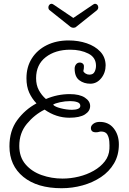

<svg xmlns="http://www.w3.org/2000/svg" viewBox="-20 -970 681 1016"><path d="M253 -950Q257 -950 263 -946L368 -875L473 -946Q479 -950 483 -950Q490 -950 495 -944.5Q500 -939 500 -931Q500 -922 492 -915L383 -828Q378 -823 368 -823Q360 -823 353 -828L244 -915Q236 -920 236 -931Q236 -939 241 -944.5Q246 -950 253 -950ZM306 26Q177 26 103.5 -34Q30 -94 30 -196Q30 -278 71 -334Q112 -390 173 -423Q149 -448 134.5 -480Q120 -512 120 -556Q120 -616 148.5 -661Q177 -706 227.5 -731Q278 -756 343 -756Q395 -756 439 -741Q483 -726 510.5 -697Q538 -668 539 -625Q539 -585 515.5 -556Q492 -527 458 -527Q424 -527 399.5 -545.5Q375 -564 375 -607Q375 -620 382.5 -629.5Q390 -639 402 -639Q412 -639 418.5 -633Q425 -627 424 -617Q424 -607 422.5 -601.5Q421 -596 421 -594Q423 -587 432.5 -581Q442 -575 453 -575Q473 -575 480.5 -590Q488 -605 488 -622Q488 -666 447.5 -686.5Q407 -707 352 -707Q273 -707 222 -667.5Q171 -628 171 -556Q171 -520 185.5 -493Q200 -466 223 -446Q284 -472 349 -472Q401 -472 429 -453.5Q457 -435 457 -409Q457 -382 429.5 -364.5Q402 -347 347 -347Q277 -347 216 -390Q162 -363 122 -314.5Q82 -266 82 -198Q82 -139 115 -100.5Q148 -62 200.5 -43.5Q253 -25 311 -25Q354 -25 397 -35.5Q440 -46 476 -66.5Q512 -87 534.5 -116Q557 -145 559 -182Q560 -199 558.5 -220.5Q557 -242 548 -258Q539 -274 515 -274Q509 -274 503 -272Q497 -270 487 -270Q461 -270 461 -293Q461 -305 474 -315Q487 -325 508 -325Q555 -325 582 -290.5Q609 -256 609 -206Q609 -149 583.5 -105.5Q558 -62 514.5 -33Q471 -4 417 11Q363 26 306 26ZM361 -389Q380 -389 392.5 -394Q405 -399 405 -410Q405 -424 389 -429.5Q373 -435 352 -435Q325 -435 297.5 -429Q270 -423 261 -416Q270 -405 301.5 -397Q333 -389 361 -389Z"/></svg>

Font: Twinkle Star
Style: Regular
Weight: 400
Designer: Robert E. Leuschke
Foundry: Robert E. Leuschke
Version: Version 2.010; ttfautohint (v1.8.3)